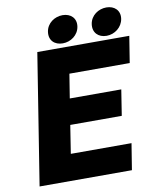

<svg xmlns="http://www.w3.org/2000/svg" viewBox="-95 -955 839 1028"><g transform="rotate(-10 324.5 -441.0)"><path d="M36 0H538L561 -143H231L255 -296H535L557 -436H277L298 -567H626L649 -711H149ZM224 -808C217 -761 248 -733 292 -733C335 -733 377 -762 384 -808C391 -853 360 -882 316 -882C273 -882 231 -854 224 -808ZM462 -808C455 -762 485 -732 530 -732C574 -732 615 -763 622 -808C629 -853 598 -882 554 -882C511 -882 469 -854 462 -808Z"/></g></svg>

Font: Asimov Pro
Style: UltObl
Weight: 900
Designer: Google
Version: Version 2.000980; 2014